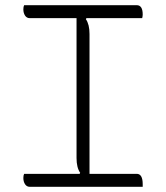

<svg xmlns="http://www.w3.org/2000/svg" viewBox="-20 -720 640 740"><path d="M530 0H95Q83 0 76.5 -10Q70 -20 70 -34Q70 -44 73 -50H287L289 -54Q275 -74 275 -111V-650H95Q83 -650 76.5 -660Q70 -670 70 -684Q70 -694 73 -700H507Q530 -700 530 -664Q530 -658 528 -650H313L311 -646Q325 -626 325 -589V-50H507Q530 -50 530 -10Z"/></svg>

Font: Recursive Mn Csl St Lt
Style: Regular
Weight: 300
Monospace: yes
Version: Version 1.079;hotconv 1.0.112;makeotfexe 2.5.65598; ttfautoh